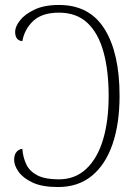

<svg xmlns="http://www.w3.org/2000/svg" viewBox="-20 -744 555 774"><path d="M214 10Q150 10 111.5 -8Q73 -26 55 -51.5Q37 -77 37 -99Q37 -121 47 -132Q57 -143 70 -144Q73 -108 86.5 -80.5Q100 -53 131 -37Q162 -21 217 -21Q283 -21 328 -63.5Q373 -106 395.5 -181.5Q418 -257 418 -357Q418 -460 397 -535.5Q376 -611 332 -652Q288 -693 218 -693Q150 -693 114.5 -660Q79 -627 70 -578Q41 -581 41 -616Q41 -636 60 -661Q79 -686 118.5 -705Q158 -724 218 -724Q341 -724 401.5 -627Q462 -530 462 -358Q462 -245 433.5 -162.5Q405 -80 350 -35Q295 10 214 10Z"/></svg>

Font: Noto Serif SemiCondensed ExtraLight
Style: Regular
Weight: 200
Width: 4
Designer: Monotype Design Team
Foundry: Monotype Imaging Inc.
Version: Version 2.014